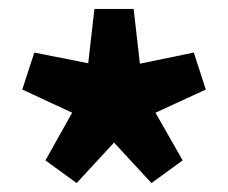

<svg xmlns="http://www.w3.org/2000/svg" viewBox="-20 -732 512 431"><path d="M152 -321 82 -372 142 -479 30 -531 57 -614 178 -590 192 -712H280L294 -589L415 -614L442 -531L329 -479L390 -372L320 -321L236 -412Z"/></svg>

Font: Assistant ExtraBold
Style: Regular
Weight: 800
Designer: Hebrew By Ben Nathan, Latin by Paul Hunt
Version: Version 3.000